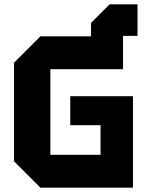

<svg xmlns="http://www.w3.org/2000/svg" viewBox="-20 -868 680 888"><path d="M167 0 45 -122V-578L167 -700H401V-762L487 -848H616V-702H549V-548H213V-152H445V-289H305V-423H595V0Z"/></svg>

Font: Tektur
Style: Bold
Weight: 700
Designer: Adam Jagosz
Foundry: Adam Jagosz
Version: Version 1.005;gftools[0.9.30]